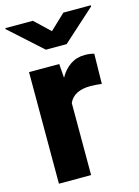

<svg xmlns="http://www.w3.org/2000/svg" viewBox="-116 -814 634 878"><g transform="rotate(-15 201.5 -375.0)"><path d="M361.3 -532.2 358.9 -390.1Q348.6 -391.6 333.3 -392.8Q317.9 -394 306.6 -394Q227.1 -394 203.6 -341.3V0H51.3V-528.3H194.3L199.2 -461.9Q218.8 -497.6 248.5 -517.8Q278.3 -538.1 316.9 -538.1Q342.3 -538.1 361.3 -532.2ZM128.9 -750.5 201.2 -682.1 273.4 -750.5H403.3V-745.1L250.5 -607.4H152.3L-1.5 -746.1V-750.5Z"/></g></svg>

Font: Vazirmatn UI ExtraBold
Style: Regular
Weight: 800
Designer: Saber Rastikerdar
Foundry: Saber Rastikerdar
Version: Version 33.003